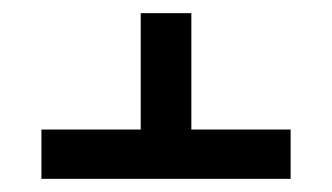

<svg xmlns="http://www.w3.org/2000/svg" viewBox="-20 -592 505 292"><path d="M43 -320V-395H194V-572H271V-395H422V-320Z"/></svg>

Font: Noto Serif Hebrew Condensed Black
Style: Regular
Weight: 900
Width: 3
Designer: Monotype Design Team
Foundry: Monotype Imaging Inc.
Version: Version 2.004; ttfautohint (v1.8.4.7-5d5b)